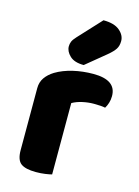

<svg xmlns="http://www.w3.org/2000/svg" viewBox="-116 -817 643 889"><g transform="rotate(15 205.5 -372.0)"><path d="M222 -1Q211 2 190.5 5Q170 8 146 8Q96 8 74 -8.5Q52 -25 52 -72V-369Q52 -398 67 -419.5Q82 -441 108 -457Q143 -478 189.5 -489Q236 -500 287 -500Q396 -500 396 -423Q396 -405 391 -389.5Q386 -374 379 -363Q360 -367 324 -367Q298 -367 270.5 -361Q243 -355 222 -343ZM267 -752Q319 -752 345 -730Q371 -708 371 -680Q371 -657 361 -641.5Q351 -626 327 -606L232 -528Q187 -528 165 -549Q143 -570 143 -594Q143 -606 147.5 -617Q152 -628 166 -643Z"/></g></svg>

Font: Baloo Da 2 ExtraBold
Style: Regular
Weight: 800
Designer: Noopur Datye, Sulekha Rajkumar and Ek Type
Foundry: Ek Type
Version: Version 1.640;hotconv 1.0.111;makeotfexe 2.5.65597; ttfautoh